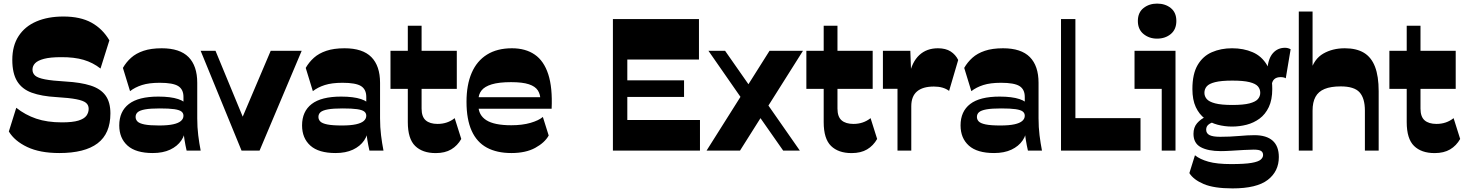

<svg xmlns="http://www.w3.org/2000/svg" viewBox="-20 -836 8141 1066"><path d="M309.3 13.7Q201.6 13.7 131.1 -19.8Q60.6 -53.3 29.1 -106L70.3 -237.6Q120 -198 180.9 -177.3Q241.9 -156.6 323.4 -156.6Q383.1 -156.6 415.3 -166.5Q447.4 -176.4 459.9 -193.7Q472.3 -211 472.3 -232Q472.3 -252.6 457.5 -265Q442.7 -277.4 404 -285Q365.3 -292.6 293.3 -296.9Q210.6 -301.6 156.2 -321.4Q101.9 -341.3 75.1 -385.1Q48.3 -428.9 48.3 -503.7Q48.3 -581.9 83.2 -635.6Q118.1 -689.4 182.1 -716.9Q246.1 -744.3 332.1 -744.3Q426 -744.3 487.8 -710.3Q549.6 -676.3 587.3 -612L538 -455.4Q496.4 -488.3 444.4 -503.7Q392.4 -519.1 319.3 -518.6Q259.3 -518.6 224.4 -509.4Q189.4 -500.1 174.9 -484.9Q160.4 -469.7 160.4 -449.4Q160.4 -429.3 175.1 -416.2Q189.9 -403.1 229.9 -395.4Q270 -387.7 343.9 -383.4Q427.9 -378.7 483.2 -361Q538.6 -343.3 565.8 -306.1Q593 -268.9 593 -206.3Q593 -94 521.6 -40.1Q450.3 13.7 309.3 13.7Z M1016.1 0Q1009.6 -27.6 1004.1 -61.7Q998.6 -95.9 998.6 -142.3V-298.1Q998.6 -339.7 969.4 -358.1Q940.1 -376.4 866.7 -376.4Q807.4 -376.4 768.4 -363.9Q729.3 -351.3 702 -329.9L662.4 -459Q680.7 -491 708 -515.4Q735.3 -539.9 776.9 -553.9Q818.6 -568 877.9 -568Q978.4 -568 1026.8 -519.1Q1075.1 -470.1 1075.1 -376.3V-179Q1075.1 -129.3 1080.6 -85.1Q1086.1 -41 1094.1 0ZM828.4 13.7Q734.1 13.7 688.1 -27.6Q642.1 -69 642.1 -139.7Q642.1 -217.4 695.6 -258.6Q749.1 -299.7 859 -299.7Q927.7 -299.7 969.3 -285.9Q1010.9 -272 1015.3 -251.3L1009.4 -128.9Q1008.9 -88.7 986.8 -56.4Q964.7 -24 924.6 -5.1Q884.4 13.7 828.4 13.7ZM863.1 -139.3Q911.7 -139.3 941.4 -145.9Q971 -152.4 984.8 -164.6Q998.6 -176.9 998.6 -193.3Q998.6 -207.9 987.4 -216.8Q976.1 -225.7 947.6 -229.9Q919 -234 867.1 -234Q814.7 -234 785.6 -228.7Q756.4 -223.4 744.6 -213.1Q732.9 -202.9 732.9 -186.7Q732.9 -172.4 743.2 -161.6Q753.6 -150.9 782 -145.1Q810.4 -139.3 863.1 -139.3Z M1321 0 1094 -554H1176.5L1340.3 -157.5H1314.5L1483 -554H1655L1421.2 0Z M2031.1 0Q2024.6 -27.6 2019.1 -61.7Q2013.6 -95.9 2013.6 -142.3V-298.1Q2013.6 -339.7 1984.4 -358.1Q1955.1 -376.4 1881.7 -376.4Q1822.4 -376.4 1783.4 -363.9Q1744.3 -351.3 1717 -329.9L1677.4 -459Q1695.7 -491 1723 -515.4Q1750.3 -539.9 1791.9 -553.9Q1833.6 -568 1892.9 -568Q1993.4 -568 2041.8 -519.1Q2090.1 -470.1 2090.1 -376.3V-179Q2090.1 -129.3 2095.6 -85.1Q2101.1 -41 2109.1 0ZM1843.4 13.7Q1749.1 13.7 1703.1 -27.6Q1657.1 -69 1657.1 -139.7Q1657.1 -217.4 1710.6 -258.6Q1764.1 -299.7 1874 -299.7Q1942.7 -299.7 1984.3 -285.9Q2025.9 -272 2030.3 -251.3L2024.4 -128.9Q2023.9 -88.7 2001.8 -56.4Q1979.7 -24 1939.6 -5.1Q1899.4 13.7 1843.4 13.7ZM1878.1 -139.3Q1926.7 -139.3 1956.4 -145.9Q1986 -152.4 1999.8 -164.6Q2013.6 -176.9 2013.6 -193.3Q2013.6 -207.9 2002.4 -216.8Q1991.1 -225.7 1962.6 -229.9Q1934 -234 1882.1 -234Q1829.7 -234 1800.6 -228.7Q1771.4 -223.4 1759.6 -213.1Q1747.9 -202.9 1747.9 -186.7Q1747.9 -172.4 1758.2 -161.6Q1768.6 -150.9 1797 -145.1Q1825.4 -139.3 1878.1 -139.3Z M2399 14Q2325.7 14 2285 -25.7Q2244.2 -65.5 2244.2 -158V-693H2320.7V-233.2Q2320.7 -187.7 2343.6 -167.9Q2366.5 -148 2409.5 -148Q2464.2 -148 2504.5 -180L2541 -64.5Q2519.7 -27 2485.1 -6.5Q2450.5 14 2399 14ZM2148 -342.5V-554H2516.2V-342.5Z M2819.3 13.7Q2738.6 13.7 2683 -16.4Q2627.4 -46.4 2598.8 -109.6Q2570.1 -172.9 2570.1 -271Q2570.1 -365 2598.8 -431.4Q2627.4 -497.7 2683.9 -532.9Q2740.3 -568 2822.3 -568Q2897.9 -568 2948.9 -532.9Q2999.9 -497.9 3024 -423.6Q3048.1 -349.4 3042.7 -232.3H2633.4V-296.3H3007.1L2980.6 -279.1Q2980.6 -311.7 2966.1 -334.1Q2951.6 -356.6 2916.3 -368.2Q2881 -379.9 2817.4 -379.9Q2750.3 -379.9 2710.4 -367.8Q2670.6 -355.7 2653.4 -333.7Q2636.1 -311.7 2636.1 -280V-251Q2636.1 -196.6 2680.3 -168.6Q2724.4 -140.6 2818.4 -140.6Q2879.9 -140.6 2925.6 -153.9Q2971.4 -167.3 2994 -186.7L3026.4 -83.6Q3004.4 -43.9 2951.7 -15.1Q2899 13.7 2819.3 13.7Z M3418 -505.4V-730H3860.7V-505.4ZM3418 0V-169.7H3866.3V0ZM3382.9 0V-730H3462.9V0ZM3446.9 -298V-390H3777.9V-298Z M3903 0 4252.5 -554H4438.2L4088.7 0ZM4125.5 -248.8 3913.3 -554H4005.7L4175 -311.7ZM4328.2 0 4148.5 -256.8 4197.7 -319.7 4420.7 0Z M4708 14Q4634.7 14 4594 -25.7Q4553.2 -65.5 4553.2 -158V-693H4629.7V-233.2Q4629.7 -187.7 4652.6 -167.9Q4675.5 -148 4718.5 -148Q4773.2 -148 4813.5 -180L4850 -64.5Q4828.7 -27 4794.1 -6.5Q4759.5 14 4708 14ZM4457 -342.5V-554H4825.2V-342.5Z M5039.5 -246V0H4963V-342.8H4882V-554H5034.2L5039.5 -408.7L5028.5 -418Q5043.2 -492 5083.9 -530Q5124.5 -568 5187.5 -568Q5230.5 -568 5258 -550.4Q5285.5 -532.7 5300 -503L5249.5 -331.3Q5217.7 -355.5 5165 -355.5Q5103.2 -355.5 5071.4 -328.4Q5039.5 -301.3 5039.5 -246Z M5687.1 0Q5680.6 -27.6 5675.1 -61.7Q5669.6 -95.9 5669.6 -142.3V-298.1Q5669.6 -339.7 5640.4 -358.1Q5611.1 -376.4 5537.7 -376.4Q5478.4 -376.4 5439.4 -363.9Q5400.3 -351.3 5373 -329.9L5333.4 -459Q5351.7 -491 5379 -515.4Q5406.3 -539.9 5447.9 -553.9Q5489.6 -568 5548.9 -568Q5649.4 -568 5697.8 -519.1Q5746.1 -470.1 5746.1 -376.3V-179Q5746.1 -129.3 5751.6 -85.1Q5757.1 -41 5765.1 0ZM5499.4 13.7Q5405.1 13.7 5359.1 -27.6Q5313.1 -69 5313.1 -139.7Q5313.1 -217.4 5366.6 -258.6Q5420.1 -299.7 5530 -299.7Q5598.7 -299.7 5640.3 -285.9Q5681.9 -272 5686.3 -251.3L5680.4 -128.9Q5679.9 -88.7 5657.8 -56.4Q5635.7 -24 5595.6 -5.1Q5555.4 13.7 5499.4 13.7ZM5534.1 -139.3Q5582.7 -139.3 5612.4 -145.9Q5642 -152.4 5655.8 -164.6Q5669.6 -176.9 5669.6 -193.3Q5669.6 -207.9 5658.4 -216.8Q5647.1 -225.7 5618.6 -229.9Q5590 -234 5538.1 -234Q5485.7 -234 5456.6 -228.7Q5427.4 -223.4 5415.6 -213.1Q5403.9 -202.9 5403.9 -186.7Q5403.9 -172.4 5414.2 -161.6Q5424.6 -150.9 5453 -145.1Q5481.4 -139.3 5534.1 -139.3Z M5870.8 0V-730H5950.7V0ZM5904 0V-180H6312.2V0Z M6403.9 -621.5Q6360.5 -621.5 6329 -647.1Q6297.5 -672.8 6297.5 -719.5Q6297.5 -766.5 6328.8 -791.2Q6360.2 -816 6404.2 -816Q6449.8 -816 6480.5 -791.2Q6511.2 -766.5 6511.2 -719.5Q6511.2 -672.8 6480.4 -647.1Q6449.6 -621.5 6403.9 -621.5ZM6430 0V-342.5H6279V-554H6506.5V0Z M6823.3 210Q6719.8 210 6662.9 185.7Q6606 161.5 6583.5 125L6614.5 26Q6641.8 48.3 6689 61.6Q6736.3 75 6815.3 75Q6890.5 75 6928.6 68.4Q6966.8 61.8 6979.8 50Q6992.8 38.3 6992.8 24.8Q6992.8 9.5 6981.5 2.1Q6970.3 -5.3 6940.7 -5.3Q6920 -5.3 6885.4 -3.3Q6850.7 -1.3 6815.9 0.9Q6781 3 6757.8 3Q6687 3 6646.6 -19Q6606.3 -41 6606.3 -93Q6606.3 -128.7 6626.3 -152Q6646.3 -175.2 6677.5 -189.3L6737.7 -162.3Q6711.5 -159 6694.1 -147.7Q6676.7 -136.5 6676.7 -116.2Q6676.7 -95.5 6695.2 -86Q6713.7 -76.5 6754.5 -76.5Q6808.7 -76.5 6858.9 -81Q6909 -85.5 6945 -85.5Q7011.5 -85.5 7045.9 -55Q7080.2 -24.5 7080.2 36Q7080.2 115.3 7018.9 162.6Q6957.5 210 6823.3 210ZM6820.5 -133.3Q6779.5 -133.3 6740.5 -143.5Q6701.5 -153.8 6669.8 -177.4Q6638 -201 6619.1 -241.5Q6600.3 -282 6600.3 -341.5Q6600.3 -425.5 6629.4 -475Q6658.5 -524.5 6708.5 -546.2Q6758.5 -568 6820.5 -568Q6884.3 -568 6934.6 -546.2Q6985 -524.5 7014.4 -475Q7043.7 -425.5 7043.7 -341.5Q7043.7 -282 7024.5 -241.5Q7005.2 -201 6973.1 -177.4Q6941 -153.8 6901.3 -143.5Q6861.5 -133.3 6820.5 -133.3ZM6822 -253.2Q6884 -253.2 6917.6 -262.1Q6951.3 -271 6964.1 -286.1Q6977 -301.3 6977 -320.5Q6977 -341.3 6964.1 -356.4Q6951.3 -371.5 6917.6 -380Q6884 -388.5 6822 -388.5Q6760.8 -388.5 6726.8 -380Q6692.7 -371.5 6679.9 -356.4Q6667 -341.3 6667 -320.5Q6667 -301.5 6679.9 -286.2Q6692.7 -271 6726.8 -262.1Q6760.8 -253.2 6822 -253.2ZM7040.2 -361.8 7016.5 -452.8Q7021.7 -512.5 7048 -541.6Q7074.2 -570.7 7114.5 -570.7Q7131.2 -570.7 7145.7 -562.5L7118.7 -401.3Q7108.5 -407.8 7090 -407.8Q7044.7 -407.8 7040.2 -361.8Z M7558 0V-222Q7558 -290.5 7528.4 -323.4Q7498.8 -356.3 7423.8 -356.3Q7368.5 -356.3 7334.1 -342Q7299.7 -327.8 7283.6 -298.1Q7267.5 -268.5 7267.5 -221.8V0H7191V-772H7267.5V-426.7L7256.2 -439.5Q7275.5 -508.7 7327 -538.4Q7378.5 -568 7446.5 -568Q7511.2 -568 7552.6 -543Q7594 -518 7614.2 -465.4Q7634.5 -412.7 7634.5 -329.5V0Z M7945 14Q7871.7 14 7831 -25.7Q7790.2 -65.5 7790.2 -158V-693H7866.7V-233.2Q7866.7 -187.7 7889.6 -167.9Q7912.5 -148 7955.5 -148Q8010.2 -148 8050.5 -180L8087 -64.5Q8065.7 -27 8031.1 -6.5Q7996.5 14 7945 14ZM7694 -342.5V-554H8062.2V-342.5Z"/></svg>

Font: Savate ExtraLight
Style: Regular
Weight: 200
Designer: Max Esnée
Foundry: Plomb Type
Version: Version 2.000